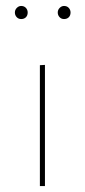

<svg xmlns="http://www.w3.org/2000/svg" viewBox="-20 -625 285 645"><path d="M114 -406 131 -407V0H114ZM30 -583Q30 -592 36.5 -598.5Q43 -605 51 -605Q61 -605 67 -598.5Q73 -592 73 -583Q73 -573 67 -567Q61 -561 51 -561Q42 -561 36 -567.5Q30 -574 30 -583ZM174 -583Q174 -592 180.5 -598.5Q187 -605 195 -605Q205 -605 211 -598.5Q217 -592 217 -583Q217 -573 211 -567Q205 -561 195 -561Q186 -561 180 -567.5Q174 -574 174 -583Z"/></svg>

Font: Ysabeau Thin
Style: Regular
Weight: 200
Designer: Christian Thalmann (Catharsis Fonts)
Version: Version 0.003